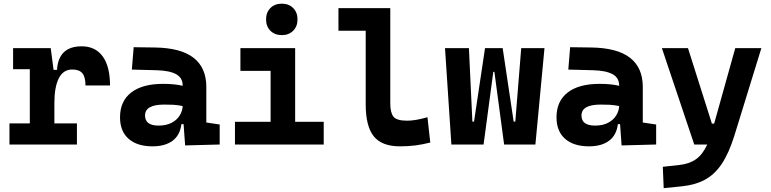

<svg xmlns="http://www.w3.org/2000/svg" viewBox="-20 -776 4142 1031"><path d="M272 -222.7V-113.3H393.1V0H30.8V-113.3H140.1V-404.3H50.3V-517.6H252.4L267.6 -400.9H286.1Q293.9 -527.3 418.5 -527.3Q492.2 -527.3 531.5 -473.1Q570.8 -418.9 570.8 -316.9H439Q439 -362.8 422.1 -382.8Q405.3 -402.8 368.2 -402.8Q319.8 -402.8 295.9 -356Q272 -309.1 272 -222.7Z M974.1 4.9 965.8 -109.4H954.1Q946.8 -49.8 906.5 -20Q866.2 9.8 798.8 9.8Q716.3 9.8 670.4 -30.8Q624.5 -71.3 624.5 -146Q624.5 -232.9 684.6 -279.3Q744.6 -325.7 855 -325.7Q887.2 -325.7 912.4 -323.2Q937.5 -320.8 960.9 -315.4V-316.9Q960.9 -358.4 925.5 -377.7Q890.1 -397 820.3 -398.9L688 -402.3L697.8 -522.5L810.5 -521Q951.2 -519 1019.5 -465.6Q1087.9 -412.1 1087.9 -309.6V-118.2L1159.7 -107.4V0ZM960.9 -206.5Q932.6 -212.4 909.7 -213.4Q886.7 -214.4 861.3 -214.4Q758.8 -214.4 758.8 -155.8Q758.8 -101.6 831.5 -101.6Q873.5 -101.6 902.1 -116.9Q930.7 -132.3 945.3 -156.5Q960 -180.7 960.9 -206.5Z M1241.7 0V-122.1H1433.1V-395.5H1271V-517.6H1564.9V-122.1H1718.3V0ZM1493.2 -587.4Q1455.6 -587.4 1432.1 -610.8Q1408.7 -634.3 1408.7 -671.9Q1408.7 -709.5 1432.1 -732.9Q1455.6 -756.3 1493.2 -756.3Q1530.8 -756.3 1554.2 -732.9Q1577.6 -709.5 1577.6 -671.9Q1577.6 -634.3 1554.2 -610.8Q1530.8 -587.4 1493.2 -587.4Z M2127.9 9.8Q2030.3 9.8 1987.1 -43.9Q1943.8 -97.7 1943.8 -215.8V-610.8H1797.4V-732.4H2075.7V-220.7Q2075.7 -171.9 2092.5 -149.9Q2109.4 -127.9 2167 -127.9Q2210 -127.9 2275.4 -146.5L2290.5 -10.7Q2249 0 2210.4 4.9Q2171.9 9.8 2127.9 9.8Z M2687 0 2634.8 -390.1H2628.9L2576.7 0H2403.8L2369.6 -517.6H2498L2516.6 -123H2525.4L2584.5 -517.6H2679.2L2738.3 -123H2747.1L2778.8 -517.6H2903.8L2855 0Z M3317.9 4.9 3309.6 -109.4H3297.9Q3290.5 -49.8 3250.2 -20Q3210 9.8 3142.6 9.8Q3060.1 9.8 3014.2 -30.8Q2968.3 -71.3 2968.3 -146Q2968.3 -232.9 3028.3 -279.3Q3088.4 -325.7 3198.7 -325.7Q3231 -325.7 3256.1 -323.2Q3281.2 -320.8 3304.7 -315.4V-316.9Q3304.7 -358.4 3269.3 -377.7Q3233.9 -397 3164.1 -398.9L3031.7 -402.3L3041.5 -522.5L3154.3 -521Q3294.9 -519 3363.3 -465.6Q3431.6 -412.1 3431.6 -309.6V-118.2L3503.4 -107.4V0ZM3304.7 -206.5Q3276.4 -212.4 3253.4 -213.4Q3230.5 -214.4 3205.1 -214.4Q3102.5 -214.4 3102.5 -155.8Q3102.5 -101.6 3175.3 -101.6Q3217.3 -101.6 3245.8 -116.9Q3274.4 -132.3 3289.1 -156.5Q3303.7 -180.7 3304.7 -206.5Z M3543.9 234.4 3539.1 119.6 3628.4 109.9Q3682.1 104 3717.8 78.6Q3753.4 53.2 3777.8 0H3708L3534.2 -517.6H3674.3L3802.7 -112.3H3814.9L3928.2 -517.6H4068.4L3922.9 -45.9Q3893.6 47.4 3855.5 104.2Q3817.4 161.1 3765.1 189.2Q3712.9 217.3 3640.1 224.6Z"/></svg>

Font: Cascadia Mono
Style: Bold
Weight: 700
Monospace: yes
Designer: Aaron Bell
Foundry: Saja Typeworks
Version: Version 2404.023; ttfautohint (v1.8.4)